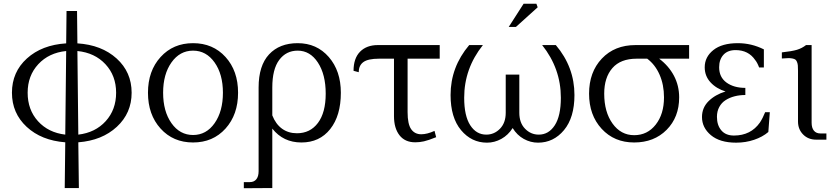

<svg xmlns="http://www.w3.org/2000/svg" viewBox="-20 -747 4470 1027"><path d="M335.9 -688H392.1L394 -515.1Q523.4 -506.8 603.8 -434.1Q684.1 -361.3 684.1 -251Q684.1 -142.1 605 -68.8Q525.9 4.4 398.9 14.2L401.9 258.8H326.2L329.1 14.2Q201.2 4.4 122.6 -68.6Q43.9 -141.6 43.9 -251Q43.9 -361.8 124 -434.3Q204.1 -506.8 334 -515.1ZM329.1 -26.9 334 -474.1Q241.7 -464.8 184.8 -403.6Q127.9 -342.3 127.9 -251Q127.9 -159.7 183.3 -98.6Q238.8 -37.6 329.1 -26.9ZM394 -474.1 398.9 -26.9Q489.7 -37.6 545.4 -98.9Q601.1 -160.2 601.1 -251Q601.1 -342.3 543.9 -403.6Q486.8 -464.8 394 -474.1Z M1172.4 -251Q1172.4 -350.1 1127.7 -413.1Q1083 -476.1 1012.7 -476.1Q941.9 -476.1 897.2 -413.1Q852.5 -350.1 852.5 -251Q852.5 -151.4 897.2 -88.1Q941.9 -24.9 1012.7 -24.9Q1083.5 -24.9 1127.9 -88.1Q1172.4 -151.4 1172.4 -251ZM771.5 -251Q771.5 -367.7 838.9 -441.9Q906.2 -516.1 1012.7 -516.1Q1119.1 -516.1 1186.3 -442.1Q1253.4 -368.2 1253.4 -251Q1253.4 -133.8 1186.3 -59.3Q1119.1 15.1 1012.7 15.1Q906.2 15.1 838.9 -59.3Q771.5 -133.8 771.5 -251Z M1363.3 -278.8Q1363.3 -396 1419.2 -456.1Q1475.1 -516.1 1572.3 -516.1Q1674.3 -516.1 1738.8 -441.9Q1803.2 -367.7 1803.2 -251Q1803.2 -128.4 1746.3 -56.6Q1689.5 15.1 1592.3 15.1Q1495.1 15.1 1436.5 -59.1V258.8L1284.2 259.8V227.1H1316.4Q1338.9 227.1 1351.1 211.9Q1363.3 196.8 1363.3 168.9ZM1436.5 -129.9Q1454.6 -83.5 1488.3 -58.8Q1522 -34.2 1568.4 -34.2Q1639.2 -34.2 1680.7 -89.6Q1722.2 -145 1722.2 -246.1Q1722.2 -348.6 1680.4 -412.4Q1638.7 -476.1 1572.3 -476.1Q1510.7 -476.1 1473.6 -426.5Q1436.5 -377 1436.5 -278.8Z M2160.2 -147Q2160.2 -83.5 2179.2 -56.2Q2198.2 -28.8 2233.4 -28.8Q2264.6 -28.8 2304.2 -46.9L2313 -13.2Q2270.5 3.9 2247.6 9Q2224.6 14.2 2201.2 14.2Q2146 14.2 2116.7 -23.7Q2087.4 -61.5 2087.4 -126V-433.1H2007.3Q1948.7 -433.1 1923.8 -415Q1898.9 -397 1898.9 -360.8L1871.1 -368.2Q1871.1 -435.1 1906 -470.5Q1940.9 -505.9 2001 -505.9H2332V-433.1H2160.2Z M3052.7 -238.8Q3052.7 -118.2 2996.8 -51Q2940.9 16.1 2857.9 16.1Q2817.9 16.1 2781.7 -3.9Q2745.6 -23.9 2722.2 -62Q2697.8 -23.9 2661.4 -3.9Q2625 16.1 2585 16.1Q2502 16.1 2446 -51Q2390.1 -118.2 2390.1 -238.8Q2390.1 -388.2 2489.7 -505.9H2563Q2462.9 -380.4 2462.9 -224.1Q2462.9 -127 2495.4 -76.9Q2527.8 -26.9 2581.1 -26.9Q2623.5 -26.9 2654.3 -58.3Q2685.1 -89.8 2685.1 -144V-348.1H2757.8V-144Q2757.8 -89.8 2788.6 -58.3Q2819.3 -26.9 2861.8 -26.9Q2915 -26.9 2947.5 -76.9Q2980 -127 2980 -224.1Q2980 -380.4 2879.9 -505.9H2953.1Q3052.7 -388.2 3052.7 -238.8ZM2701.2 -603 2780.8 -727.1H2849.1L2856 -708L2739.7 -603Z M3531.7 -226.1Q3531.7 -293.5 3508.1 -347.4Q3484.4 -401.4 3441.9 -433.1H3385.7Q3299.3 -433.1 3255.6 -382.8Q3211.9 -332.5 3211.9 -246.1Q3211.9 -147.9 3256.6 -85.9Q3301.3 -23.9 3372.1 -23.9Q3442.9 -23.9 3487.3 -80.3Q3531.7 -136.7 3531.7 -226.1ZM3130.9 -246.1Q3130.9 -361.3 3199.2 -433.6Q3267.6 -505.9 3378.9 -505.9H3666V-433.1H3505.9Q3557.1 -394.5 3585 -341.6Q3612.8 -288.6 3612.8 -226.1Q3612.8 -120.1 3545.7 -52.5Q3478.5 15.1 3372.1 15.1Q3265.6 15.1 3198.2 -58.1Q3130.9 -131.3 3130.9 -246.1Z M3734.9 -121.1Q3734.9 -170.9 3770 -205.8Q3805.2 -240.7 3860.8 -257.8Q3811.5 -272.9 3780.5 -306.6Q3749.5 -340.3 3749.5 -387.2Q3749.5 -442.4 3795.7 -479.2Q3841.8 -516.1 3926.8 -516.1Q3999.5 -516.1 4065.9 -482.9V-386.2H4040.5Q4030.8 -412.1 4019.5 -425.8Q3983.4 -479 3914.6 -479Q3872.6 -479 3849.6 -453.9Q3826.7 -428.7 3826.7 -387.2Q3826.7 -334 3866 -305.4Q3905.3 -276.9 3966.8 -276.9V-238.8Q3936 -238.8 3909.4 -231.9Q3882.8 -225.1 3861.3 -211.4Q3839.8 -197.8 3827.4 -174.8Q3814.9 -151.9 3814.9 -122.1Q3814.9 -77.1 3838.4 -49.6Q3861.8 -22 3905.8 -22Q3996.1 -22 4044.9 -91.8Q4061 -116.7 4072.8 -147H4097.7L4089.8 -41Q4059.1 -14.6 4013.9 0.7Q3968.8 16.1 3917.5 16.1Q3830.6 16.1 3782.7 -23.9Q3734.9 -64 3734.9 -121.1Z M4321.3 -90.8Q4321.3 -63 4333.5 -48.1Q4345.7 -33.2 4368.2 -33.2H4400.4V0H4345.2Q4303.2 0 4275.9 -27.6Q4248.5 -55.2 4248.5 -97.2V-368.2Q4248.5 -386.2 4247.6 -397Q4246.6 -407.7 4242.9 -416.3Q4239.3 -424.8 4234.1 -428.5Q4229 -432.1 4218 -434.3Q4207 -436.5 4195.1 -436Q4183.1 -435.5 4162.1 -434.1V-466.8Q4216.3 -472.7 4242.9 -480.7Q4269.5 -488.8 4291.5 -505.9H4321.3Z"/></svg>

Font: LT Superior Serif
Style: Regular
Weight: 400
Designer: Daniel Lyons
Foundry: LyonsType
Version: Version 2.120;FEAKit 1.0